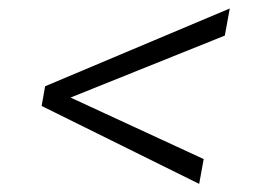

<svg xmlns="http://www.w3.org/2000/svg" viewBox="-20 -551 627 457"><path d="M147.9 -318.8 464.8 -172.4 454.1 -113.3 79.1 -298.8 87.4 -345.7 526.9 -530.8 515.1 -466.3Z"/></svg>

Font: TypoPRO Roboto Mono
Style: Italic
Weight: 300
Designer: Google
Version: Version 2.000986; 2015; ttfautohint (v1.3)